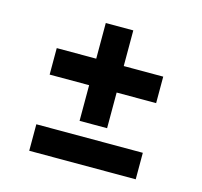

<svg xmlns="http://www.w3.org/2000/svg" viewBox="-85 -635 765 728"><g transform="rotate(15 298.0 -271.5)"><path d="M244 -159V-299H89V-403H244V-543H352V-403H507V-299H352V-159ZM89 -104H507V0H89Z"/></g></svg>

Font: Space Grotesk Frontify SemiBold
Style: Regular
Weight: 600
Designer: Florian Karsten
Version: Version 2.000